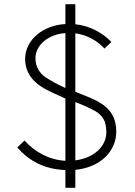

<svg xmlns="http://www.w3.org/2000/svg" viewBox="-20 -820 640 910"><path d="M290 70H337V-15C453 -26 531 -101 531 -196C531 -303 458 -337 377 -369C358 -377 344 -382 337 -385V-662C394 -655 443 -625 475 -590L508 -621C467 -664 406 -698 337 -705V-800H290V-706C187 -701 99 -633 99 -540C100 -471 140 -427 198 -396C215 -387 245 -373 290 -353V-58C214 -62 147 -98 96 -154L62 -121C118 -57 190 -18 290 -14ZM148 -544C148 -607 210 -658 290 -663V-403C243 -424 221 -438 194 -455C167 -474 148 -505 148 -544ZM353 -330C402 -310 434 -294 447 -283C460 -272 470 -259 476 -245C481 -229 484 -212 484 -193C484 -127 426 -71 337 -60V-336Z"/></svg>

Font: Spoqa Han Sans Neo Light
Style: Regular
Weight: 300
Designer: [Spoqa Han Sans Neo] Dong-huui Kim  Younghwa Kang  Yujin Lee  [Noto Sans] Ryoko NISHIZUKA  (kana & ideographs); Paul D. 
Foundry: Spoqa (http://www.spoqa-han-sans.com)
Version: Version 1.000